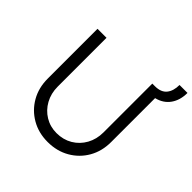

<svg xmlns="http://www.w3.org/2000/svg" viewBox="-206 -991 1177 1177"><g transform="rotate(45 383.0 -402.5)"><path d="M372 7Q293 7 231 -29Q169 -65 133.5 -127Q98 -189 98 -268V-700H176V-277Q176 -218 202 -171Q228 -124 272.5 -97Q317 -70 372 -70Q430 -70 475.5 -97Q521 -124 547 -171Q573 -218 573 -277V-700H596Q648 -700 672.5 -730Q697 -760 697 -812H766Q766 -749 735.5 -706Q705 -663 648 -649V-268Q648 -189 612.5 -127Q577 -65 514.5 -29Q452 7 372 7Z"/></g></svg>

Font: Lexend Light
Style: Regular
Weight: 300
Designer: Bonnie Shaver-Troup, Thomas Jockin
Foundry: Lexend
Version: Version 1.007; ttfautohint (v1.8.3)